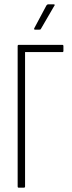

<svg xmlns="http://www.w3.org/2000/svg" viewBox="-20 -861 330 881"><path d="M65 0Q61 0 61 -5V-650Q61 -655 65 -655H267Q271 -655 271 -650V-627Q271 -622 267 -622H95V-5Q95 0 90 0ZM140 -725Q138 -725 137 -726.5Q136 -728 137 -731L193 -836Q197 -841 200 -841H227Q230 -841 231 -839Q232 -837 229 -834L168 -729Q167 -725 161 -725Z"/></svg>

Font: Sofia Sans Extra Condensed ExtraLight
Style: Regular
Weight: 250
Designer: Botio Nikoltchev, Ani Petrova
Foundry: lettersoup
Version: Version 4.101